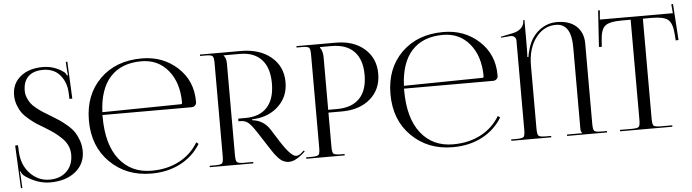

<svg xmlns="http://www.w3.org/2000/svg" viewBox="-49 -986 4401 1221"><g transform="rotate(-5 2152.0 -375.0)"><path d="M28 -245 46 -246 48 -205Q52 -118 104 -64Q156 -10 228 -10Q296 -10 337 -50Q378 -90 378 -156Q378 -187 366 -214Q354 -241 330 -264Q306 -287 283.5 -303.5Q261 -320 226 -341Q192 -361 173.5 -373Q155 -385 127.5 -408Q100 -431 85.5 -451.5Q71 -472 60 -501.5Q49 -531 49 -565Q49 -638 103 -682.5Q157 -727 246 -727Q320 -727 379 -683Q390 -675 395 -660L402 -662Q400 -670 398 -694L395 -747H405L416 -511L398 -510L396 -552Q393 -617 354.5 -663Q316 -709 246 -709Q185 -709 152 -677.5Q119 -646 119 -587Q119 -563 128 -541.5Q137 -520 148.5 -504.5Q160 -489 183.5 -470.5Q207 -452 223 -442Q239 -432 269 -414Q302 -394 323 -380Q344 -366 371.5 -342.5Q399 -319 414.5 -296Q430 -273 441.5 -240.5Q453 -208 453 -172Q453 -91 391.5 -41.5Q330 8 230 8Q150 8 72 -46Q54 -59 47 -79L43 -78Q46 -65 47 -35L50 28H41Z M598 -390Q598 -384 598 -378Q598 -201 673.5 -105.5Q749 -10 879 -10Q979 -10 1056 -50.5Q1133 -91 1177 -165L1191 -154Q1144 -77 1062.5 -34.5Q981 8 876 8Q717 8 613 -94.5Q509 -197 509 -362Q509 -526 610.5 -626.5Q712 -727 878 -727Q1012 -727 1105 -642Q1198 -557 1198 -424V-419Q1198 -407 1189 -398.5Q1180 -390 1167 -390ZM599 -408 1101 -415Q1109 -415 1109 -424Q1109 -552 1044.5 -630.5Q980 -709 874 -709Q746 -709 675.5 -632Q605 -555 599 -408Z M1249 0V-9H1284Q1320 -9 1328.5 -17.5Q1337 -26 1337 -62V-657Q1337 -693 1328.5 -701.5Q1320 -710 1284 -710H1249V-719H1510Q1630 -719 1703 -658Q1776 -597 1776 -497Q1776 -407 1716 -348Q1656 -289 1564 -281L1544 -280V-274Q1616 -266 1655 -205L1705 -126Q1770 -24 1803 -24Q1818 -24 1832 -35L1854 -54L1859 -47L1837 -28Q1792 10 1754 10Q1736 10 1719.5 2.5Q1703 -5 1687.5 -22Q1672 -39 1662 -52.5Q1652 -66 1637 -90L1567 -198Q1539 -241 1519 -258Q1499 -275 1468 -275H1456V-292H1502Q1593 -292 1641 -344.5Q1689 -397 1689 -497Q1689 -596 1641 -648.5Q1593 -701 1502 -701H1398V-700Q1415 -683 1415 -648V-62Q1415 -26 1424 -17.5Q1433 -9 1469 -9H1527V0Z M2014 -700V-695Q2031 -672 2031 -633V-298H2087Q2182 -298 2231.5 -349.5Q2281 -401 2281 -499Q2281 -597 2231.5 -648.5Q2182 -700 2087 -700ZM1865 0V-9H1900Q1936 -9 1944.5 -17.5Q1953 -26 1953 -62V-657Q1953 -693 1944.5 -701.5Q1936 -710 1900 -710H1865V-719H2117Q2230 -719 2299 -658.5Q2368 -598 2368 -499Q2368 -400 2299 -340Q2230 -280 2117 -280H2031V-62Q2031 -26 2040 -17.5Q2049 -9 2085 -9H2110V0Z M2523 -390Q2523 -384 2523 -378Q2523 -201 2598.5 -105.5Q2674 -10 2804 -10Q2904 -10 2981 -50.5Q3058 -91 3102 -165L3116 -154Q3069 -77 2987.5 -34.5Q2906 8 2801 8Q2642 8 2538 -94.5Q2434 -197 2434 -362Q2434 -526 2535.5 -626.5Q2637 -727 2803 -727Q2937 -727 3030 -642Q3123 -557 3123 -424V-419Q3123 -407 3114 -398.5Q3105 -390 3092 -390ZM2524 -408 3026 -415Q3034 -415 3034 -424Q3034 -552 2969.5 -630.5Q2905 -709 2799 -709Q2671 -709 2600.5 -632Q2530 -555 2524 -408Z M3174 0V-9H3209Q3245 -9 3253.5 -17.5Q3262 -26 3262 -62V-632Q3262 -646 3253 -655Q3244 -664 3229 -664Q3227 -664 3225 -664L3166 -659L3165 -665L3242 -681Q3274 -687 3295 -706Q3316 -725 3316 -754V-758H3324V-627Q3324 -540 3322 -522H3329Q3332 -549 3345 -587Q3367 -651 3416.5 -689Q3466 -727 3528 -727Q3608 -727 3652 -686Q3696 -645 3696 -576V-62Q3696 -26 3704.5 -17.5Q3713 -9 3749 -9H3785V0H3530V-9H3627V-11Q3618 -20 3618 -37V-559Q3618 -710 3520 -710Q3442 -710 3391 -642Q3340 -574 3340 -466V-62Q3340 -26 3349 -17.5Q3358 -9 3394 -9H3429V0Z M3868 0V-9H3944Q3980 -9 3988.5 -17.5Q3997 -26 3997 -62V-701H3937Q3862 -701 3834 -678.5Q3806 -656 3802 -586L3799 -545L3781 -546L3796 -778L3807 -777L3802 -719H4268L4263 -776L4274 -777L4289 -546L4271 -545L4268 -586Q4263 -656 4235 -678.5Q4207 -701 4133 -701H4075V-62Q4075 -26 4083.5 -17.5Q4092 -9 4128 -9H4202V0Z"/></g></svg>

Font: FoglihtenNo06
Style: Regular
Weight: 500
Designer: gluk (gluksza@wp.pl)
Foundry: gluk (gluksza@wp.pl)
Version: Version 0.76